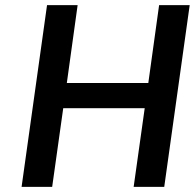

<svg xmlns="http://www.w3.org/2000/svg" viewBox="-20 -727 759 747"><path d="M619 0 718 -707H599L557 -404H240L282 -707H163L64 0H183L226 -306H543L500 0Z"/></svg>

Font: Brisa Sans Medium
Style: Italic
Weight: 600
Italic angle: -8°
Designer: Dalton Maag Ltd
Foundry: Dalton Maag Ltd
Version: Version 1.101;July 10, 2019;FontCreator 11.5.0.2425 64-bit